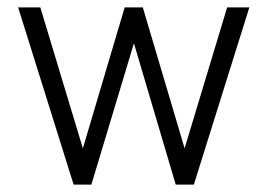

<svg xmlns="http://www.w3.org/2000/svg" viewBox="-20 -499 723 519"><path d="M179 0 29 -479H89L204 -98L317 -479H366L479 -98L594 -479H654L504 0H455L342 -382L227 0Z"/></svg>

Font: Zen Kaku Gothic Antique
Style: Regular
Weight: 400
Designer: Yoshimichi Ohira
Foundry: Positype
Version: Version 1.001